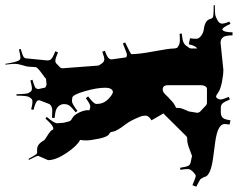

<svg xmlns="http://www.w3.org/2000/svg" viewBox="-148 -764 912 737"><g transform="rotate(90 308.5 -396.0)"><path d="M202.6 -179.2 192.4 -314Q192.4 -316.9 190.4 -320.8L183.6 -331.1Q183.1 -331.5 181.6 -333.3Q180.2 -335 179.7 -335.4Q175.3 -339.8 167.2 -339.8Q159.2 -339.8 139.2 -332L135.3 -341.8Q155.8 -349.6 162.1 -355Q168.5 -360.4 168.5 -368.2L160.6 -423.8Q155.3 -426.8 150.4 -426.8Q145.5 -426.8 107.4 -411.1L103.5 -419.9Q148.4 -441.4 148.4 -443.8Q148.4 -472.7 137.9 -529.1Q127.4 -585.4 127 -601.3Q126.5 -617.2 122.6 -621.1H121.6Q111.8 -629.9 95.7 -629.9Q79.6 -629.9 70.3 -628.9L69.3 -637.2Q94.2 -639.6 103 -643.8Q111.8 -647.9 117.2 -655.8L124.5 -666Q126.5 -669.9 126.5 -672.9V-696.8Q115.7 -689 110.4 -664.1L87.4 -668.9Q89.4 -682.6 89.4 -692.6Q89.4 -702.6 78.4 -711.2Q67.4 -719.7 53.7 -721.7Q17.6 -726.1 13.2 -747.1Q11.2 -756.3 2.2 -758.1Q-6.8 -759.8 -39.6 -759.8V-764.2Q-9.8 -764.2 -1.7 -765.9Q6.3 -767.6 18.8 -774.7Q31.2 -781.7 31.2 -791.7Q31.2 -801.8 23.4 -819.8L32.2 -824.2Q45.4 -793 54.2 -793Q64.5 -798.3 64.5 -832H76.2Q76.2 -804.7 83.7 -795.4Q91.3 -786.1 104.5 -786.1L208.5 -796.9Q228.5 -796.9 256.1 -791.3Q283.7 -785.6 295.2 -777.3Q306.6 -769 311 -769Q315.4 -769 318.8 -774.4Q322.3 -779.8 322.3 -786.6Q322.3 -793.5 312.5 -817.9L322.3 -821.8Q332 -798.8 338.1 -793Q344.2 -787.1 354.5 -787.1H371.6Q391.6 -787.1 397.5 -803.2Q400.4 -811 402.3 -824.2L418.5 -820.8Q416.5 -805.2 416.5 -801.8Q416.5 -774.9 485.8 -765.6Q515.1 -761.7 544.4 -757.8Q615.2 -748.5 619.6 -725.1Q619.6 -722.2 621.6 -720.2L627.4 -710Q628.4 -707.5 657.2 -692.9L651.4 -678.2Q620.6 -690.9 617.2 -690.9H615.2Q610.8 -690.9 600.1 -680.4Q589.4 -669.9 589.4 -660.6Q589.4 -651.4 592.3 -631.8L584.5 -630.9Q580.6 -655.8 576.7 -662.6Q572.8 -669.4 565.4 -670.9L542.5 -675.8L539.6 -676.8Q526.9 -672.4 515.6 -668Q491.7 -658.2 477.5 -658.2H473.6Q466.3 -658.2 462.4 -653.8L373.5 -564L376.5 -565.9L402.3 -521Q384.3 -510.3 384.3 -498.5Q384.3 -486.8 388.7 -476.6Q402.3 -441.9 417.5 -421.9Q443.8 -387.7 445.6 -374Q447.3 -360.4 454.6 -358.9Q465.8 -353 472.7 -319.6Q479.5 -286.1 479.5 -271.5Q479.5 -256.8 477.5 -247.1Q500.5 -235.4 527.8 -194.8Q555.2 -154.3 555.2 -124L538.6 -85.9Q538.6 -80.6 554.2 -50.8L550.3 -48.8Q535.6 -76.2 532.2 -79.1Q528.8 -82 526.4 -82H513.2Q493.7 -82 479.5 -107.9Q479 -109.9 472.2 -114.3Q450.2 -127.4 441.4 -136.2Q439.9 -138.7 439 -141.4Q438 -144 433.6 -144Q421.9 -144 395.5 -113.8L389.2 -119.1Q413.6 -147 413.6 -159.2L411.6 -184.1L406.2 -205.1Q404.8 -211.4 393.3 -217.5Q381.8 -223.6 372.6 -242.9Q363.3 -262.2 363.3 -277.8L364.3 -282.2Q356.4 -286.1 348.6 -286.1Q340.8 -286.1 317.4 -269L310.5 -277.8Q339.4 -299.3 339.4 -309.1Q339.4 -318.8 337.9 -325.4Q336.4 -332 333.7 -337.4Q331.1 -342.8 327.6 -347.4Q324.2 -352.1 320.6 -355.5Q316.9 -358.9 313.2 -362.1Q309.6 -365.2 306.4 -367.2Q303.2 -369.1 300.5 -370.4Q297.9 -371.6 295.4 -373Q277.3 -373 277.3 -342.3Q277.3 -311.5 290.5 -265.4Q303.7 -219.2 315.4 -216.8H318.4Q321.3 -215.8 329.8 -215.8Q338.4 -215.8 366.2 -236.8L371.6 -230Q351.6 -213.9 345.9 -205.8Q340.3 -197.8 340.3 -188V-181.2Q340.3 -175.8 345.5 -168Q350.6 -160.2 359.6 -155.8Q368.7 -151.4 393.6 -148.9L392.6 -139.2Q382.3 -140.1 365.5 -140.1Q348.6 -140.1 340.3 -129.9L325.2 -90.8Q325.7 -85.4 327.1 -83Q331.5 -76.2 362.3 -67.9L360.4 -59.1Q341.3 -64 333.3 -64Q325.2 -64 322.3 -62.5Q318.4 -60.1 313 -51.3Q307.6 -42.5 307.6 -2.9H302.2Q301.3 -43 297.4 -49.1Q293.5 -55.2 292.5 -56.4Q291.5 -57.6 290.8 -58.3Q290 -59.1 289.1 -59.8Q288.1 -60.5 287.1 -61Q284.2 -62 277.8 -62Q271.5 -62 249.5 -56.2L246.6 -64Q276.9 -72.8 279.5 -77.6Q282.2 -82.5 282.2 -87.9L276.4 -113.8L265.6 -118.2L243.2 -116.2Q243.2 -115.2 221.4 -99.4Q199.7 -83.5 198.2 -77.1L196.3 -46.9Q196.3 -43.9 190.9 -25.9Q185.5 -7.8 185.5 2Q185.5 11.7 188.5 40H185.5Q179.7 0.5 172.4 -12.2Q168.5 -18.1 161.4 -18.1Q154.3 -18.1 130.4 -12.2L128.4 -19Q152.8 -25.9 158.7 -30Q164.6 -34.2 164.6 -41L172.4 -120.1Q172.4 -127 170.9 -130.9Q167 -140.6 137.2 -151.9L141.6 -162.1Q165 -151.9 173.8 -151.9Q182.6 -151.9 188.5 -160.2L199.2 -169.9Q202.6 -174.8 202.6 -179.2ZM267.6 -584Q267.6 -564 284.2 -564Q288.6 -564 294.4 -566.9L302.2 -573.2L317.4 -588.9H318.4Q337.4 -609.4 354.5 -615.2V-620.1Q354.5 -631.8 357.7 -639.4Q360.8 -647 362.3 -650.9L368.2 -664.1L373.5 -696.8Q373.5 -701.2 369.6 -707L344.2 -731Q339.8 -733.9 335.4 -733.9H282.2Q275.4 -733.9 271.5 -727.1Q267.6 -720.2 267.6 -711.9Z"/></g></svg>

Font: Eater
Style: Regular
Weight: 400
Version: Version 001.002